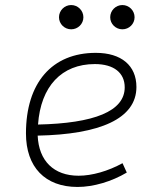

<svg xmlns="http://www.w3.org/2000/svg" viewBox="-20 -739 626 769"><path d="M294.9 -35.2C195.3 -35.2 135.3 -94.7 130.9 -195.8C379.9 -200.7 526.4 -263.2 526.4 -390.6C526.4 -476.6 465.8 -527.3 363.8 -527.3C188 -527.3 84 -407.2 84 -204.6C84 -69.8 160.6 9.8 290.5 9.8C354 9.8 426.8 -11.7 487.8 -47.9L470.7 -85.4C413.1 -53.7 348.6 -35.2 294.9 -35.2ZM132.3 -240.2C143.1 -393.1 226.6 -482.4 359.9 -482.4C436 -482.4 479.5 -447.3 479.5 -389.2C479.5 -293 356.4 -245.1 132.3 -240.2ZM265.1 -621.6C292 -621.6 314 -643.1 314 -669.9C314 -696.8 292 -718.8 265.1 -718.8C238.3 -718.8 216.3 -696.8 216.3 -669.9C216.3 -643.1 238.3 -621.6 265.1 -621.6ZM470.2 -621.6C497.1 -621.6 519 -643.1 519 -669.9C519 -696.8 497.1 -718.8 470.2 -718.8C443.4 -718.8 421.4 -696.8 421.4 -669.9C421.4 -643.1 443.4 -621.6 470.2 -621.6Z"/></svg>

Font: Cascadia Code PL ExtraLight
Style: Italic
Weight: 200
Italic angle: -10°
Monospace: yes
Designer: Aaron Bell
Foundry: Saja Typeworks
Version: Version 2404.023